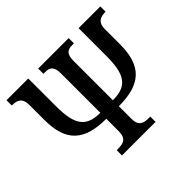

<svg xmlns="http://www.w3.org/2000/svg" viewBox="-162 -925 1136 1136"><g transform="rotate(-45 406.5 -357.0)"><path d="M266 0H547V-44H535C492 -44 459 -53 459 -114V-219C640 -219 723 -290 723 -473V-598C723 -660 758 -670 799 -670V-714H617V-481C617 -325 578 -269 459 -269V-599C459 -660 484 -670 521 -670H534V-714H279V-670H292C329 -670 354 -660 354 -599V-269C238 -269 196 -323 196 -481V-714H14V-670C56 -670 90 -660 90 -598V-473C90 -292 171 -219 354 -219V-114C354 -53 321 -44 278 -44H266Z"/></g></svg>

Font: Noto Serif SemiCondensed Medium
Style: Regular
Weight: 500
Width: 4
Designer: Monotype Design Team
Foundry: Monotype Imaging Inc.
Version: Version 2.014